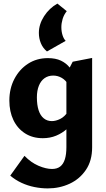

<svg xmlns="http://www.w3.org/2000/svg" viewBox="-20 -758 588 1067"><path d="M245 289Q209 289 171.5 281.5Q134 274 99.5 258Q65 242 37 218L116 108Q153 146 194.5 163.5Q236 181 269 181Q297 181 314.5 167.5Q332 154 340.5 127Q349 100 349 60V-347L384 -415L492 -436V61Q492 135 457.5 186Q423 237 367 263Q311 289 245 289ZM218 10Q161 10 119 -17Q77 -44 54.5 -91Q32 -138 32 -199Q32 -266 60 -319.5Q88 -373 136 -404Q184 -435 246 -435Q289 -435 318.5 -421Q348 -407 367.5 -382.5Q387 -358 397 -327L361 -285Q346 -312 323.5 -325Q301 -338 276 -338Q248 -338 227.5 -323.5Q207 -309 196 -281.5Q185 -254 185 -217Q185 -175 194.5 -145.5Q204 -116 223 -100.5Q242 -85 268 -85Q290 -85 314.5 -97Q339 -109 359 -139L402 -101Q381 -68 353.5 -43Q326 -18 292 -4Q258 10 218 10ZM299 -738 351 -696Q335 -676 328 -652.5Q321 -629 321 -607Q321 -583 327.5 -562.5Q334 -542 345 -531L241 -472Q218 -491 207 -518Q196 -545 196 -575Q196 -623 225 -668Q254 -713 299 -738Z"/></svg>

Font: Ysabeau Infant ExtraBold
Style: Regular
Weight: 800
Designer: Christian Thalmann (Catharsis Fonts)
Version: Version 2.001;gftools[0.9.30]; featfreeze: ss01,ss02,lnum